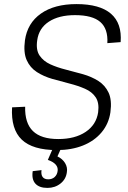

<svg xmlns="http://www.w3.org/2000/svg" viewBox="-20 -727 624 939"><path d="M258 7Q140 7 86.5 -44Q33 -95 39 -202L103 -205Q101 -125 141 -86Q181 -47 265 -47Q347 -47 399 -82Q451 -117 460 -178Q466 -224 448 -251Q430 -278 395.5 -293Q361 -308 319.5 -318.5Q278 -329 236 -341Q194 -353 160.5 -374.5Q127 -396 110.5 -433Q94 -470 102 -530Q114 -614 180 -660.5Q246 -707 354 -707Q468 -707 522.5 -660Q577 -613 570 -521L505 -516Q509 -586 470.5 -619.5Q432 -653 347 -653Q268 -653 219 -621Q170 -589 162 -530Q155 -483 173.5 -455.5Q192 -428 226 -412.5Q260 -397 302 -386.5Q344 -376 386 -364Q428 -352 461 -331Q494 -310 511 -274Q528 -238 520 -178Q512 -122 477 -80Q442 -38 386 -15.5Q330 7 258 7ZM212 192Q172 192 153 171Q134 150 140 110L183 105Q180 127 188.5 138.5Q197 150 216 150Q235 150 247.5 138.5Q260 127 262 108Q264 91 252 77.5Q240 64 214 55L237 2H277L261 38Q286 50 298.5 71Q311 92 307 115Q303 149 276 170.5Q249 192 212 192Z"/></svg>

Font: Pathway Extreme 8pt Thin
Style: Italic
Weight: 100
Italic angle: -8°
Designer: Eduardo Rodriguez Tunni
Foundry: Eduardo Rodriguez Tunni
Version: Version 1.000